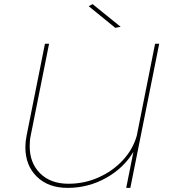

<svg xmlns="http://www.w3.org/2000/svg" viewBox="-20 -911 832 931"><path d="M429 -891 565 -781 539 -776 410 -881ZM103 -197Q103 -224 109 -254L198 -699H218L129 -254Q124 -232 124 -202Q124 -120 175 -70Q226 -20 312 -20Q389 -20 457.5 -50.5Q526 -81 575 -133.5Q624 -186 643 -252L732 -699H752L612 0H592L627 -175Q580 -96 494 -48Q408 0 308 0Q214 0 158.5 -54.5Q103 -109 103 -197Z"/></svg>

Font: TypoPRO Montserrat Alternates
Style: Italic
Weight: 250
Italic angle: -11.3°
Designer: Julieta Ulanovsky
Foundry: Julieta Ulanovsky
Version: Version 6.001